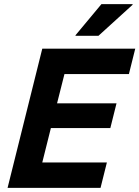

<svg xmlns="http://www.w3.org/2000/svg" viewBox="-20 -911 676 931"><path d="M467.5 0H16.7L185 -675H635.8L605 -551.7H292.5L256.7 -410H545L515 -290H226.7L185 -123.3H498.3ZM345.8 -737.5 346.7 -740.8 471.7 -890.8H623.3L622.5 -887.5L457.5 -737.5Z"/></svg>

Font: Funnel Sans
Style: Bold Italic
Weight: 700
Italic angle: -14.036°
Designer: NORD ID, Kristian Moeller
Foundry: Dicotype
Version: Version 1.000